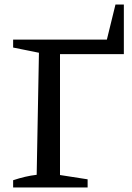

<svg xmlns="http://www.w3.org/2000/svg" viewBox="-20 -828 584 848"><path d="M490 -808H527V-589H245V-55L367 -36V0H38V-32Q65 -41 90.5 -47Q116 -53 142 -56L152 -595L38 -618V-653H452Z"/></svg>

Font: Piazzolla 24pt Medium
Style: Regular
Weight: 500
Designer: Juan Pablo del Peral
Foundry: Huerta Tipografica
Version: Version 2.005